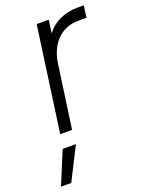

<svg xmlns="http://www.w3.org/2000/svg" viewBox="-182 -608 689 914"><g transform="rotate(-20 162.5 -151.0)"><path d="M46 0H106L151 -320C165 -418 226 -478 312 -478H353L361 -538H328C262 -538 206 -511 172 -465L181 -531H120ZM-36 236H16L100 70H33Z"/></g></svg>

Font: Mluvka Light
Style: Italic
Weight: 300
Italic angle: -8°
Designer: Modified by Jiří Krblich, Original typeface by Gumpita Rahayu
Foundry: Gumpita Rahayu & Jiří Krblich
Version: Version 2.000;Glyphs 3.1.1 (3134)